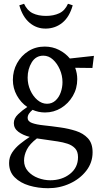

<svg xmlns="http://www.w3.org/2000/svg" viewBox="-20 -710 534 1014"><path d="M218 -116Q183 -116 152 -130Q140 -120 133 -109.5Q126 -99 126 -87Q126 -69 149 -60.5Q172 -52 211 -48Q250 -44 299 -37Q342 -31 381 -18.5Q420 -6 444.5 20.5Q469 47 469 94Q469 149 435.5 192Q402 235 348.5 259.5Q295 284 234 284Q181 284 134 270Q87 256 57.5 226.5Q28 197 28 151Q28 120 44.5 95Q61 70 86 50Q111 30 137 13Q101 4 77 -14Q53 -32 53 -60Q53 -85 75.5 -106.5Q98 -128 124 -145Q90 -168 69 -206Q48 -244 48 -288Q48 -336 70 -376Q92 -416 130 -440Q168 -464 216 -464Q257 -464 291.5 -446.5Q326 -429 349 -401L476 -415L468 -351L377 -352Q388 -323 388 -292Q388 -243 364.5 -203Q341 -163 302.5 -139.5Q264 -116 218 -116ZM310 -276Q310 -311 296 -343Q282 -375 259.5 -395.5Q237 -416 209 -416Q169 -416 147.5 -380.5Q126 -345 126 -300Q126 -265 140 -233.5Q154 -202 177.5 -182Q201 -162 228 -162Q254 -162 272.5 -178.5Q291 -195 300.5 -221.5Q310 -248 310 -276ZM107 138Q107 171 128 194.5Q149 218 181 230Q213 242 245 242Q307 242 349.5 208.5Q392 175 392 120Q392 90 376.5 73.5Q361 57 336.5 49Q312 41 285 37Q260 33 233.5 29.5Q207 26 175 21Q137 50 122 79.5Q107 109 107 138ZM223 -559Q174 -558 136.5 -589.5Q99 -621 82 -682L107 -690Q124 -654 153 -640Q182 -626 223 -626Q263 -626 293 -640Q323 -654 339 -690L364 -682Q347 -621 310 -590.5Q273 -560 223 -559Z"/></svg>

Font: Joan
Style: Regular
Weight: 400
Designer: Paolo Biagini
Version: Version 1.001; ttfautohint (v1.8.4.7-5d5b);gftools[0.9.30]